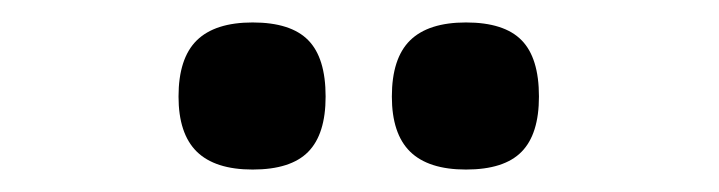

<svg xmlns="http://www.w3.org/2000/svg" viewBox="-20 -744 640 171"><path d="M139 -658Q139 -692 155.2 -708Q171.5 -724 205 -724Q239 -724 254.5 -708.2Q270 -692.5 270 -658Q270 -624.5 254.5 -608.8Q239 -593 205 -593Q171.5 -593 155.2 -609Q139 -625 139 -658ZM329 -658Q329 -692 345.2 -708Q361.5 -724 395 -724Q429 -724 444.5 -708.2Q460 -692.5 460 -658Q460 -624.5 444.5 -608.8Q429 -593 395 -593Q361.5 -593 345.2 -609Q329 -625 329 -658Z"/></svg>

Font: JuliaMono Latin
Style: Bold
Weight: 700
Monospace: yes
Designer: cormullion
Foundry: corm
Version: Version 0.038; ttfautohint (v1.8)